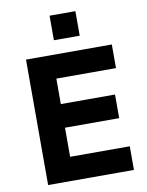

<svg xmlns="http://www.w3.org/2000/svg" viewBox="-97 -971 798 1040"><g transform="rotate(-10 302.0 -451.0)"><path d="M82 0V-690H554V-560H226V-420H524V-290H226V-130H554V0ZM249 -767V-902H391V-767Z"/></g></svg>

Font: Oxanium ExtraLight
Style: Bold
Weight: 700
Version: Version 2.000